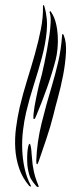

<svg xmlns="http://www.w3.org/2000/svg" viewBox="-20 -749 302 773"><path d="M204 -508Q190 -454 169.5 -396Q149 -338 127 -286Q126 -284 123 -276.5Q120 -269 116 -270Q114 -270 114.5 -278.5Q115 -287 115 -290Q116 -302 119 -320Q122 -338 126 -357Q130 -376 134 -394Q138 -412 142 -425Q144 -431 148.5 -449.5Q153 -468 158.5 -494Q164 -520 169.5 -550Q175 -580 179 -608Q183 -636 184 -659Q185 -682 181 -695Q179 -699 180 -701.5Q181 -704 182 -704Q184 -704 185 -701.5Q186 -699 188 -697Q199 -680 205 -656Q211 -632 212.5 -605.5Q214 -579 211.5 -553Q209 -527 204 -508ZM195 -286Q183 -238 166 -188Q149 -138 136 -100Q134 -95 132 -90.5Q130 -86 129 -88Q127 -88 126.5 -93Q126 -98 126 -103Q129 -178 147.5 -253Q166 -328 189 -404Q203 -451 214.5 -500.5Q226 -550 230 -607Q230 -612 233 -612Q234 -612 235 -610Q236 -608 237 -606Q248 -579 245.5 -535.5Q243 -492 234 -445.5Q225 -399 213 -355.5Q201 -312 195 -286ZM103 -4Q106 2 105 2Q103 2 101 1Q99 0 98 0Q70 -33 57 -71.5Q44 -110 41.5 -151Q39 -192 44.5 -234Q50 -276 59 -316Q72 -371 89 -425.5Q106 -480 120.5 -531.5Q135 -583 144.5 -631Q154 -679 153 -723Q153 -728 155 -729Q156 -729 157.5 -726Q159 -723 159 -722Q173 -674 168 -622.5Q163 -571 148.5 -517Q134 -463 116 -407Q98 -351 85 -296Q77 -261 72.5 -223Q68 -185 69.5 -146.5Q71 -108 79 -71.5Q87 -35 103 -4ZM114 -71Q119 -39 134 -4Q135 -2 135.5 1Q136 4 134 4Q132 4 128 2Q126 1 125 -1Q112 -16 104.5 -29Q97 -42 92 -71Q90 -82 89.5 -99Q89 -116 90 -132Q91 -148 93.5 -159Q96 -170 100 -170Q101 -170 102.5 -165Q104 -160 105 -153.5Q106 -147 106.5 -140.5Q107 -134 107 -132Q109 -115 110 -100Q111 -85 114 -71Z"/></svg>

Font: mr_AkronimG
Style: Regular
Weight: 400
Version: Version 1.002 April 14, 2020